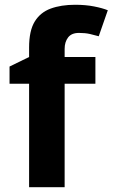

<svg xmlns="http://www.w3.org/2000/svg" viewBox="-20 -785 472 805"><path d="M380 -434H251V0H102V-434H20V-506L102 -546V-586Q102 -656 125.5 -694.5Q149 -733 192.5 -749Q236 -765 295 -765Q339 -765 374.5 -758Q410 -751 432 -742L394 -633Q377 -638 357 -642.5Q337 -647 311 -647Q280 -647 265.5 -628Q251 -609 251 -580V-546H380Z"/></svg>

Font: Noto Sans Armenian
Style: Regular
Weight: 400
Designer: Monotype Design Team
Foundry: Monotype Imaging Inc.
Version: Version 2.007